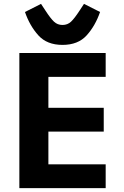

<svg xmlns="http://www.w3.org/2000/svg" viewBox="-20 -972 640 992"><path d="M80 0V-698H526V-575H230V-415H516V-292H230V-123H526V0ZM109 -910 192 -952 213 -920 215 -917Q241 -877 259 -860Q277 -843 303 -843Q329 -843 347 -860Q365 -877 391 -917L393 -920L414 -952L497 -910Q472 -838 427.5 -789Q383 -740 303 -740Q223 -740 178.5 -789Q134 -838 109 -910Z"/></svg>

Font: iA Writer Duo V
Style: Regular
Weight: 400
Designer: Mike Abbink, Paul van der Laan, Pieter van Rosmalen, Oliver Reichenstein
Foundry: Information Architects Inc.
Version: Version 2.000